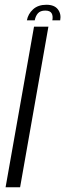

<svg xmlns="http://www.w3.org/2000/svg" viewBox="-20 -787 274 807"><path d="M3.5 0 123 -675H183.5L64.5 0ZM175 -767Q208.5 -767 223.2 -747.8Q238 -728.5 233 -701.5H200Q203.5 -720.5 196.8 -731.5Q190 -742.5 170.5 -742.5Q149.5 -742.5 139.5 -731.2Q129.5 -720 126 -701.5H93Q98 -728.5 119 -747.8Q140 -767 175 -767Z"/></svg>

Font: Anybody Light
Style: Italic
Weight: 300
Italic angle: -10°
Designer: Tyler Finck
Foundry: Etcetera Type Company
Version: Version 1.010; ttfautohint (v1.8.3) -l 8 -r 50 -G 200 -x 14 